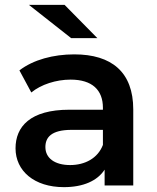

<svg xmlns="http://www.w3.org/2000/svg" viewBox="-20 -764 647 791"><path d="M273 -607H381L246 -744H99ZM286 -540C200 -540 117 -518 60 -474L109 -383C149 -416 211 -436 271 -436C360 -436 404 -393 404 -320V-312H266C104 -312 44 -242 44 -153C44 -60 121 7 243 7C323 7 381 -19 411 -65V0H529V-313C529 -467 440 -540 286 -540ZM269 -84C205 -84 167 -113 167 -158C167 -197 190 -229 275 -229H404V-167C383 -112 330 -84 269 -84Z"/></svg>

Font: Talent
Style: Bold
Weight: 600
Designer: Mike Powis
Version: Version 1.001;hotconv 1.0.109;makeotfexe 2.5.65596